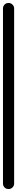

<svg xmlns="http://www.w3.org/2000/svg" viewBox="-20 -1270 115 1290"><path d="M0 -38H75V-1213H0ZM38 -75Q21 -75 10.5 -64Q0 -53 0 -38Q0 -21 10.5 -10.5Q21 0 38 0Q53 0 64 -10.5Q75 -21 75 -38Q75 -53 64 -64Q53 -75 38 -75ZM38 -1250Q21 -1250 10.5 -1239Q0 -1228 0 -1213Q0 -1196 10.5 -1185.5Q21 -1175 38 -1175Q53 -1175 64 -1185.5Q75 -1196 75 -1213Q75 -1228 64 -1239Q53 -1250 38 -1250Z"/></svg>

Font: Wavefont Medium
Style: Regular
Weight: 500
Version: Version 3.004;gftools[0.9.33]